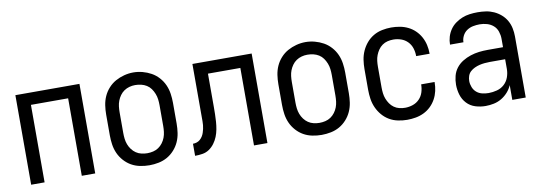

<svg xmlns="http://www.w3.org/2000/svg" viewBox="-47 -811 3094 1098"><g transform="rotate(-10 1500.0 -261.5)"><path d="M64 0V-520H436V0H358V-450H142V0Z M750 8Q723 8 696 2.5Q669 -3 646 -16Q623 -29 604.5 -49.5Q586 -70 575 -94.5Q564 -119 560 -146Q556 -173 556 -200V-320Q556 -347 560 -374Q564 -401 575 -425.5Q586 -450 604.5 -470.5Q623 -491 646.5 -504Q670 -517 696.5 -524Q723 -531 750 -531Q777 -531 803.5 -524Q830 -517 853.5 -504Q877 -491 895.5 -470.5Q914 -450 925 -425.5Q936 -401 940 -374Q944 -347 944 -320V-200Q944 -173 940 -146Q936 -119 925 -94.5Q914 -70 895.5 -49.5Q877 -29 854 -16Q831 -3 804 2.5Q777 8 750 8ZM750 -62Q767 -62 784 -66Q801 -70 815 -79.5Q829 -89 839.5 -103Q850 -117 856 -133Q862 -149 864 -166Q866 -183 866 -200V-320Q866 -337 864 -354Q862 -371 855.5 -387.5Q849 -404 839 -418Q829 -432 814.5 -441Q800 -450 783 -454Q766 -458 748 -458Q731 -458 714.5 -453.5Q698 -449 684 -439.5Q670 -430 660 -416Q650 -402 644 -386.5Q638 -371 636 -354Q634 -337 634 -320V-200Q634 -183 636 -166Q638 -149 644 -133Q650 -117 660.5 -103Q671 -89 685 -79.5Q699 -70 716 -66Q733 -62 750 -62Z M1016 0V-70Q1027 -70 1038 -73.5Q1049 -77 1057.5 -84.5Q1066 -92 1072 -101.5Q1078 -111 1081.5 -121.5Q1085 -132 1087.5 -143Q1090 -154 1091 -165Q1092 -176 1092 -187Q1092 -198 1092 -209Q1092 -213 1092 -217Q1092 -221 1092 -226V-228Q1092 -236 1092 -244.5Q1092 -253 1092 -261V-520H1436V0H1358V-450H1170V-261Q1170 -261 1170 -261Q1170 -261 1170 -261V-259Q1170 -259 1170 -258.5Q1170 -258 1170 -257V-256Q1170 -235 1169.5 -213.5Q1169 -192 1167.5 -170.5Q1166 -149 1162 -127.5Q1158 -106 1150 -86Q1142 -66 1129 -48.5Q1116 -31 1098.5 -19Q1081 -7 1059.5 -3.5Q1038 0 1016 0Z M1750 8Q1723 8 1696 2.5Q1669 -3 1646 -16Q1623 -29 1604.5 -49.5Q1586 -70 1575 -94.5Q1564 -119 1560 -146Q1556 -173 1556 -200V-320Q1556 -347 1560 -374Q1564 -401 1575 -425.5Q1586 -450 1604.5 -470.5Q1623 -491 1646.5 -504Q1670 -517 1696.5 -524Q1723 -531 1750 -531Q1777 -531 1803.5 -524Q1830 -517 1853.5 -504Q1877 -491 1895.5 -470.5Q1914 -450 1925 -425.5Q1936 -401 1940 -374Q1944 -347 1944 -320V-200Q1944 -173 1940 -146Q1936 -119 1925 -94.5Q1914 -70 1895.5 -49.5Q1877 -29 1854 -16Q1831 -3 1804 2.5Q1777 8 1750 8ZM1750 -62Q1767 -62 1784 -66Q1801 -70 1815 -79.5Q1829 -89 1839.5 -103Q1850 -117 1856 -133Q1862 -149 1864 -166Q1866 -183 1866 -200V-320Q1866 -337 1864 -354Q1862 -371 1855.5 -387.5Q1849 -404 1839 -418Q1829 -432 1814.5 -441Q1800 -450 1783 -454Q1766 -458 1748 -458Q1731 -458 1714.5 -453.5Q1698 -449 1684 -439.5Q1670 -430 1660 -416Q1650 -402 1644 -386.5Q1638 -371 1636 -354Q1634 -337 1634 -320V-200Q1634 -183 1636 -166Q1638 -149 1644 -133Q1650 -117 1660.5 -103Q1671 -89 1685 -79.5Q1699 -70 1716 -66Q1733 -62 1750 -62Z M2247 8Q2221 8 2194 2.5Q2167 -3 2144 -16.5Q2121 -30 2103.5 -50.5Q2086 -71 2075 -95.5Q2064 -120 2060 -146.5Q2056 -173 2056 -200V-320Q2056 -347 2060 -373.5Q2064 -400 2075 -424.5Q2086 -449 2103.5 -469.5Q2121 -490 2144 -503.5Q2167 -517 2194 -522.5Q2221 -528 2247 -528Q2272 -528 2297 -523.5Q2322 -519 2344.5 -508Q2367 -497 2385 -479.5Q2403 -462 2415 -440Q2427 -418 2432.5 -393.5Q2438 -369 2438 -344Q2438 -344 2438 -343.5Q2438 -343 2438 -342H2360Q2360 -342 2360 -342.5Q2360 -343 2360 -343Q2360 -366 2353 -388Q2346 -410 2330 -426.5Q2314 -443 2292 -450.5Q2270 -458 2247 -458Q2230 -458 2213.5 -454Q2197 -450 2183 -440Q2169 -430 2159.5 -416Q2150 -402 2144 -386.5Q2138 -371 2136 -354Q2134 -337 2134 -320V-200Q2134 -183 2136 -166Q2138 -149 2144 -133.5Q2150 -118 2159.5 -104Q2169 -90 2183 -80Q2197 -70 2213.5 -66Q2230 -62 2247 -62Q2270 -62 2292 -69.5Q2314 -77 2330 -93.5Q2346 -110 2353 -132Q2360 -154 2360 -177Q2360 -177 2360 -177.5Q2360 -178 2360 -178H2438Q2438 -177 2438 -176.5Q2438 -176 2438 -176Q2438 -151 2432.5 -126.5Q2427 -102 2415 -80Q2403 -58 2385 -40.5Q2367 -23 2344.5 -12Q2322 -1 2297 3.5Q2272 8 2247 8Z M2702 8Q2672 8 2643 -1Q2614 -10 2593.5 -32Q2573 -54 2564.5 -83Q2556 -112 2556 -141Q2556 -167 2562.5 -192Q2569 -217 2584.5 -237Q2600 -257 2622 -270.5Q2644 -284 2668.5 -292Q2693 -300 2718 -303Q2743 -306 2769 -306H2858V-355Q2858 -376 2851 -397Q2844 -418 2828 -432Q2812 -446 2791 -452Q2770 -458 2749 -458Q2729 -458 2709.5 -454Q2690 -450 2674 -439Q2658 -428 2649 -410Q2640 -392 2640 -373Q2640 -373 2640 -373Q2640 -373 2640 -373Q2640 -373 2640 -373Q2640 -373 2640 -373Q2640 -373 2640 -373Q2640 -373 2640 -373H2562Q2562 -373 2562 -373Q2562 -373 2562 -373Q2562 -396 2568.5 -418Q2575 -440 2588 -459Q2601 -478 2619.5 -491.5Q2638 -505 2659 -513.5Q2680 -522 2703 -525Q2726 -528 2749 -528Q2773 -528 2797 -524.5Q2821 -521 2843 -511Q2865 -501 2883.5 -485Q2902 -469 2914 -448Q2926 -427 2931 -403Q2936 -379 2936 -355V0H2858V-86Q2849 -64 2832.5 -45.5Q2816 -27 2795 -14.5Q2774 -2 2750 3Q2726 8 2702 8ZM2732 -62Q2756 -62 2780.5 -68.5Q2805 -75 2823 -91.5Q2841 -108 2849.5 -131.5Q2858 -155 2858 -180V-236H2769Q2754 -236 2738.5 -234.5Q2723 -233 2708.5 -229.5Q2694 -226 2680 -219.5Q2666 -213 2655 -203Q2644 -193 2639 -178.5Q2634 -164 2634 -149Q2634 -131 2641 -113Q2648 -95 2662 -83Q2676 -71 2694.5 -66.5Q2713 -62 2732 -62Z"/></g></svg>

Font: Zed Sans
Style: Regular
Weight: 400
Designer: Belleve Invis
Foundry: Belleve Invis
Version: Version 1.0.0; ttfautohint (v1.8.4)